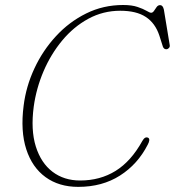

<svg xmlns="http://www.w3.org/2000/svg" viewBox="-20 -734 699 768"><path d="M572.5 -183Q578 -180 577 -172.2Q576 -164.5 571 -155.5Q531 -77 460 -31.8Q389 13.5 293 13.5Q216 13.5 162.2 -25.5Q108.5 -64.5 85 -137.2Q61.5 -210 74.5 -311Q84 -388 117.5 -460Q151 -532 203.8 -589.2Q256.5 -646.5 324.8 -680.2Q393 -714 472.5 -714Q507.5 -714 530.2 -706.2Q553 -698.5 566 -690.8Q579 -683 584.5 -683Q591 -683 596 -690.5Q601 -698 606.5 -705.8Q612 -713.5 620.5 -713.5Q631.5 -713.5 635.5 -695.5L659 -553Q660 -546.5 655.5 -541.8Q651 -537 645 -537Q635.5 -537 631.5 -547.5L617.5 -591.5Q601 -641.5 563.2 -666.2Q525.5 -691 461 -691Q392.5 -691 333.5 -659Q274.5 -627 229 -572.2Q183.5 -517.5 154.2 -449Q125 -380.5 115 -308Q102.5 -214.5 123.2 -148.2Q144 -82 190 -47Q236 -12 300.5 -12Q380.5 -12 442.5 -50.5Q504.5 -89 549.5 -170.5Q560 -189 572.5 -183Z"/></svg>

Font: Fraunces 9pt S050 Thin
Style: Italic
Weight: 100
Italic angle: -16°
Version: Version 1.000; ttfautohint (v1.8.3)